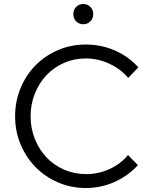

<svg xmlns="http://www.w3.org/2000/svg" viewBox="-20 -935 766 966"><path d="M56 0ZM414 -59Q474 -59 530 -84Q586 -109 624 -155L674 -104Q623 -49 555 -19Q487 11 412 11Q337 11 271.5 -17.5Q206 -46 158.5 -94.5Q111 -143 83.5 -209Q56 -275 56 -350Q56 -425 83.5 -491.5Q111 -558 159 -606.5Q207 -655 272 -683Q337 -711 412 -711Q489 -711 558 -681Q627 -651 676 -596L625 -543Q586 -589 529 -615Q472 -641 412 -641Q353 -641 302 -618.5Q251 -596 214 -557Q177 -518 155.5 -464.5Q134 -411 134 -350Q134 -289 155.5 -235.5Q177 -182 214 -143Q251 -104 302.5 -81.5Q354 -59 414 -59ZM399 -813Q378 -813 363.5 -827.5Q349 -842 349 -864Q349 -886 363.5 -900.5Q378 -915 399 -915Q420 -915 434.5 -900.5Q449 -886 449 -864Q449 -842 434.5 -827.5Q420 -813 399 -813Z"/></svg>

Font: Red Hat Text
Style: Regular
Weight: 400
Designer: Pentagram / MCKL
Foundry: Pentagram / MCKL
Version: Version 1.005; Red Hat Text